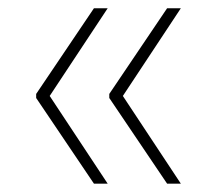

<svg xmlns="http://www.w3.org/2000/svg" viewBox="-20 -520 533 464"><path d="M207 -76.2 67.4 -283.2V-293L207 -500H240.2L100.1 -288.1L240.2 -76.2ZM383.8 -76.2 244.1 -283.2V-293L383.8 -500H417L276.9 -288.1L417 -76.2Z"/></svg>

Font: Pretendard Thin
Style: Regular
Weight: 100
Designer: Base glyphs from Inter by Rasmus Andersson; Hangeul glyphs from Noto Sans CJK(Source Han Sans) by Jang Soo-young and Kan
Foundry: Kil Hyung-jin
Version: Version 1.309